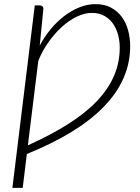

<svg xmlns="http://www.w3.org/2000/svg" viewBox="-20 -734 680 930"><path d="M610.5 -510.5Q610.5 -428.5 578.2 -355.2Q546 -282 482.5 -216.8Q419 -151.5 325.5 -94.5Q232 -37.5 110 12L90 176H40L148.5 -708H172Q180.5 -708 185.5 -703.5Q190.5 -699 190 -690.5L172.5 -513.5Q195.5 -556.5 226 -593.2Q256.5 -630 291.8 -656.8Q327 -683.5 365.5 -698.8Q404 -714 442.5 -714Q486.5 -714 518.2 -696.8Q550 -679.5 570.5 -651.2Q591 -623 600.8 -586.2Q610.5 -549.5 610.5 -510.5ZM560 -504.5Q560 -533.5 552.5 -563.2Q545 -593 529 -617Q513 -641 487.2 -656.2Q461.5 -671.5 425 -671.5Q389 -671.5 350.8 -652.8Q312.5 -634 277.8 -602Q243 -570 213.5 -528Q184 -486 165.5 -439L115 -30Q226 -80 309.5 -132.8Q393 -185.5 448.5 -243.5Q504 -301.5 532 -366Q560 -430.5 560 -504.5Z"/></svg>

Font: Lato Light
Style: Italic
Weight: 300
Italic angle: -7°
Designer: Lukasz Dziedzic
Foundry: tyPoland Lukasz Dziedzic
Version: Version 2.007; 2014-02-27